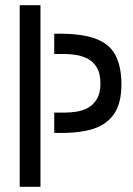

<svg xmlns="http://www.w3.org/2000/svg" viewBox="-20 -720 514 740"><path d="M56 0V-700H136V0ZM189 -208V-286H228Q250 -286 274 -289.5Q298 -293 319 -304.5Q340 -316 353.5 -338.5Q367 -361 367 -398Q367 -436 354 -458.5Q341 -481 320 -492.5Q299 -504 274.5 -508Q250 -512 226 -512H189V-590Q288 -592 344 -572.5Q400 -553 423.5 -510Q447 -467 448 -400Q449 -323 419 -280Q389 -237 331.5 -221Q274 -205 189 -208Z"/></svg>

Font: Stick No Bills ExtraLight
Style: Regular
Weight: 400
Version: Version 2.000